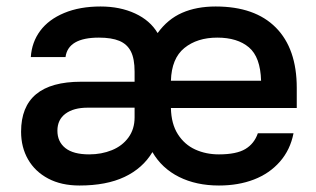

<svg xmlns="http://www.w3.org/2000/svg" viewBox="-20 -561 975 592"><path d="M45 -155Q45 -309 230 -309H395V-340Q395 -380 383.5 -402.5Q372 -425 348 -435Q324 -445 285 -445Q190 -445 182 -385H75Q78 -431 104 -466Q130 -501 178 -521Q226 -541 290 -541Q350 -541 396.5 -519.5Q443 -498 466 -459Q497 -502 541.5 -521.5Q586 -541 645 -541Q766 -541 830.5 -476Q895 -411 895 -290V-228H507Q508 -179 528.5 -147Q549 -115 582 -100Q615 -85 655 -85Q709 -85 736.5 -101.5Q764 -118 775 -150H885Q875 -99 843 -62.5Q811 -26 763 -7.5Q715 11 655 11Q585 11 532 -15.5Q479 -42 450 -92Q420 -42 364 -15.5Q308 11 225 11Q169 11 128.5 -10.5Q88 -32 66.5 -69.5Q45 -107 45 -155ZM395 -199V-229H250Q207 -229 182 -210.5Q157 -192 157 -158Q157 -124 181.5 -104.5Q206 -85 255 -85Q293 -85 325 -98Q357 -111 376 -137Q395 -163 395 -199ZM507 -312H785Q783 -385 747.5 -415Q712 -445 650 -445Q588 -445 548.5 -413Q509 -381 507 -312Z"/></svg>

Font: .
Style: 
Weight: 500
Designer: A.Korolkova, Vitaly Kuzmin
Foundry: ParaType Ltd
Version: Version 1.000; Glyphs 3.2, build 3192.0